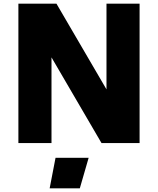

<svg xmlns="http://www.w3.org/2000/svg" viewBox="-20 -778 859 1044"><path d="M80 0ZM739 -758V0H532L260 -466V0H80V-758H287L559 -292V-758ZM282 80H462L414 246H250Z"/></svg>

Font: Biryani Heavy
Style: Regular
Weight: 900
Designer: Dan Reynolds and Mathieu Réguer
Foundry: Dan Reynolds and Mathieu Réguer
Version: Version 1.003; ttfautohint (v1.1) -l 5 -r 5 -G 72 -x 0 -D la